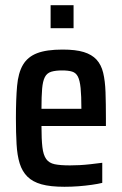

<svg xmlns="http://www.w3.org/2000/svg" viewBox="-20 -708 468 736"><path d="M227 8Q173 8 139 -1.5Q105 -11 85 -31Q65 -51 55.5 -81.5Q46 -112 43.5 -155.5Q41 -199 41 -254Q41 -328 45.5 -378.5Q50 -429 68 -459.5Q86 -490 122 -504Q158 -518 220 -518Q270 -518 301 -508.5Q332 -499 350 -479.5Q368 -460 375.5 -429Q383 -398 384.5 -354.5Q386 -311 386 -255V-225H139Q139 -174 142.5 -144Q146 -114 157 -98.5Q168 -83 189.5 -78.5Q211 -74 248 -74Q266 -74 285 -75Q304 -76 326.5 -78.5Q349 -81 372 -84V-7Q356 -3 331.5 0.5Q307 4 280.5 6Q254 8 227 8ZM292 -271V-291Q292 -341 289 -370.5Q286 -400 278.5 -414.5Q271 -429 256.5 -433.5Q242 -438 218 -438Q193 -438 176.5 -433Q160 -428 152 -412.5Q144 -397 141.5 -368Q139 -339 139 -291H311ZM174 -600V-688H262V-600Z"/></svg>

Font: Saira Condensed SemiBold
Style: Regular
Weight: 600
Width: 3
Designer: Hector Gatti with collaboration of the Omnibus-Type team
Foundry: Omnibus-Type
Version: Version 1.100